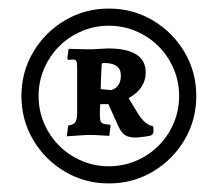

<svg xmlns="http://www.w3.org/2000/svg" viewBox="-20 -731 508 448"><path d="M30 -507Q30 -563 57.5 -609.5Q85 -656 131.5 -683.5Q178 -711 234 -711Q290 -711 336.5 -683.5Q383 -656 410.5 -609.5Q438 -563 438 -507Q438 -451 410.5 -404.5Q383 -358 336.5 -330.5Q290 -303 234 -303Q178 -303 131.5 -330.5Q85 -358 57.5 -404.5Q30 -451 30 -507ZM398 -507Q398 -551 376 -589Q354 -627 316 -649Q278 -671 234 -671Q190 -671 152 -649Q114 -627 92 -589Q70 -551 70 -507Q70 -463 92 -425Q114 -387 152 -365Q190 -343 234 -343Q278 -343 316 -365Q354 -387 376 -425Q398 -463 398 -507ZM255 -439 233 -488H214Q213 -479 213 -464Q213 -448 217 -444.5Q221 -441 237 -440L238 -437L235 -414Q230 -414 217.5 -415Q205 -416 193 -416H181L136 -413L139 -438Q152 -440 156 -446.5Q160 -453 160 -469V-574Q160 -585 158 -588.5Q156 -592 151 -592Q145 -592 143 -591.5Q141 -591 140 -591L137 -594L140 -617L183 -616H194L232 -618Q320 -618 320 -562Q320 -524 280 -502L302 -466Q319 -439 336 -437L338 -434Q338 -431 338 -423.5Q338 -416 329 -414Q320 -412 298 -410Q281 -410 272 -415.5Q263 -421 255 -439ZM262 -555Q262 -584 223 -584Q219 -584 218 -582.5Q217 -581 217 -576Q215 -540 215 -523Q219 -523 226 -522Q233 -521 240 -521Q262 -528 262 -555Z"/></svg>

Font: Alegreya ExtraBold
Style: Regular
Weight: 800
Designer: Juan Pablo del Peral
Foundry: Huerta Tipografica
Version: Version 2.007; ttfautohint (v1.6)